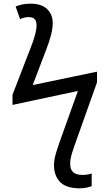

<svg xmlns="http://www.w3.org/2000/svg" viewBox="-20 -785 596 1045"><path d="M415 240Q340 240 307 205.5Q274 171 274 115Q274 86 282 58Q290 30 303 -8L404 -290L48 -214V-269L148 -528Q162 -563 170.5 -594.5Q179 -626 179 -649Q179 -692 136 -692Q114 -692 89 -681L65 -750Q78 -755 98 -760Q118 -765 146 -765Q206 -765 236.5 -735.5Q267 -706 267 -660Q267 -630 257.5 -593.5Q248 -557 229 -508L158 -322L508 -395V-337L392 -11Q380 23 373.5 43.5Q367 64 364.5 78Q362 92 362 108Q362 137 378 152Q394 167 429 167Q446 167 459 164.5Q472 162 479 159V228Q466 233 450 236.5Q434 240 415 240Z"/></svg>

Font: Noto Sans
Style: Regular
Weight: 400
Designer: Monotype Design Team
Foundry: Monotype Imaging Inc.
Version: Version 1.902